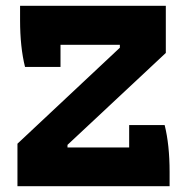

<svg xmlns="http://www.w3.org/2000/svg" viewBox="-20 -640 641 660"><path d="M40 -146 392 -476V-486H188V-410H66Q49 -478 49 -571V-620H550V-458L212 -142V-133H424V-210H546Q563 -142 563 -49V0H40Z"/></svg>

Font: Athiti
Style: Bold
Weight: 700
Designer: CadsonDemak Team
Foundry: CadsonDemak
Version: Version 1.033